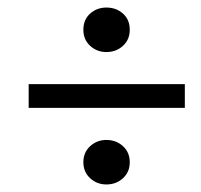

<svg xmlns="http://www.w3.org/2000/svg" viewBox="-20 -554 534 509"><path d="M262 -65Q237 -65 219 -81.5Q201 -98 201 -124Q201 -150 219 -166.5Q237 -183 262 -183Q288 -183 306 -166.5Q324 -150 324 -124Q324 -98 306 -81.5Q288 -65 262 -65ZM262 -416Q237 -416 219 -432.5Q201 -449 201 -475Q201 -502 219 -518Q237 -534 262 -534Q288 -534 306 -518Q324 -502 324 -475Q324 -449 306 -432.5Q288 -416 262 -416ZM470 -268H56V-331H470Z"/></svg>

Font: Lisu Bosa ExtraBold
Style: Italic
Weight: 800
Italic angle: -19°
Designer: David Morse, Annie Olsen, Victor Gaultney, Frank Grießhammer (Latin)
Foundry: SIL International
Version: Version 2.000